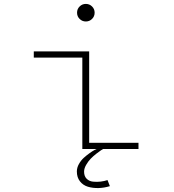

<svg xmlns="http://www.w3.org/2000/svg" viewBox="-20 -763 890 983"><path d="M451.2 -666Q438 -653 419.5 -653Q401 -653 387.8 -666Q374.5 -679 374.5 -698Q374.5 -717 387.8 -730Q401 -743 419.5 -743Q438 -743 451.2 -730Q464.5 -717 464.5 -698Q464.5 -679 451.2 -666ZM436.5 -32H689V0H507.5Q503.5 2.5 497 6.5Q490.5 10.5 473.8 23.5Q457 36.5 444.2 49.8Q431.5 63 421 81.2Q410.5 99.5 410.5 116Q410.5 139 423.5 152Q436.5 165 456.2 167Q476 169 495 166.8Q514 164.5 530.5 159L542.5 190Q513.5 199 484.2 199.8Q455 200.5 430 193Q405 185.5 389.2 165.2Q373.5 145 373.5 115Q373.5 95.5 384 76.8Q394.5 58 409.2 44.8Q424 31.5 438.8 21Q453.5 10.5 464 5L474.5 0H401.5V-468H153V-500H436.5Z"/></svg>

Font: League Mono Wide Thin
Style: Regular
Weight: 100
Width: 8
Designer: Tyler Finck
Foundry: The League of Moveable Type / Tyler Finck
Version: Version 2.210